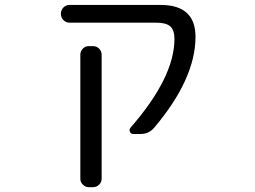

<svg xmlns="http://www.w3.org/2000/svg" viewBox="-20 -567 1040 783"><path d="M634.8 -546.9Q777.3 -546.9 777.3 -417Q777.3 -246.1 609.4 -46.9Q587.9 -20.5 552.7 -20.5H523.4Q513.7 -20.5 509.8 -29.8Q505.9 -39.1 512.7 -46.9Q691.4 -252 691.4 -408.2Q691.4 -444.3 674.3 -459.5Q657.2 -474.6 617.2 -474.6H263.7Q249 -474.6 238.8 -484.9Q228.5 -495.1 228.5 -509.8V-511.7Q228.5 -526.4 238.8 -536.6Q249 -546.9 263.7 -546.9ZM341.8 196.3Q328.1 196.3 317.9 186Q307.6 175.8 307.6 162.1V-343.8Q307.6 -358.4 317.9 -368.7Q328.1 -378.9 341.8 -378.9H359.4Q374 -378.9 384.3 -368.7Q394.5 -358.4 394.5 -343.8V162.1Q394.5 175.8 384.3 186Q374 196.3 359.4 196.3Z"/></svg>

Font: Rounded-L Mgen+ 2m regular
Style: Regular
Weight: 400
Designer: [Source Han Sans]
Ryoko NISHIZUKA  (kana & ideographs); Paul D. Hunt (Latin, Greek & Cyrillic); Wenlong ZHANG  (bopomofo
Version: Version 1.059.20150602